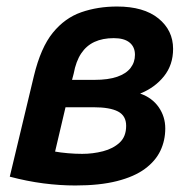

<svg xmlns="http://www.w3.org/2000/svg" viewBox="-20 -558 600 589"><path d="M211 11Q163 11 113 4.5Q63 -2 10 -16L84 -325Q105 -412 142 -457.5Q179 -503 229.5 -520.5Q280 -538 339 -538Q421 -538 466 -501.5Q511 -465 511 -408Q511 -359 483 -324Q455 -289 410 -271Q447 -258 467 -229Q487 -200 487 -164Q487 -127 472 -95.5Q457 -64 424.5 -40Q392 -16 339 -2.5Q286 11 211 11ZM232 -86Q265 -86 296 -94Q327 -102 347 -120.5Q367 -139 367 -172Q367 -203 342 -216Q317 -229 267 -229H181L149 -93Q165 -90 188 -88Q211 -86 232 -86ZM201 -313H270Q312 -313 339.5 -322.5Q367 -332 380.5 -349.5Q394 -367 394 -390Q394 -414 377.5 -427.5Q361 -441 329 -441Q295 -441 270 -429.5Q245 -418 229 -394Q213 -370 206 -332Z"/></svg>

Font: Ubuntu Sans Mono SemiBold
Style: Italic
Weight: 600
Italic angle: -13.5°
Monospace: yes
Designer: Dalton Maag Ltd
Foundry: Dalton Maag Ltd
Version: Version 1.006